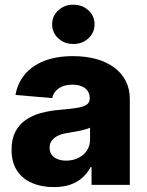

<svg xmlns="http://www.w3.org/2000/svg" viewBox="-20 -781 621 811"><path d="M207.5 9.3Q155.3 9.3 115 -8.1Q74.7 -25.4 51.8 -60.5Q28.8 -95.7 28.8 -148.9Q28.8 -193.8 44.7 -224.4Q60.5 -254.9 88.4 -274.2Q116.2 -293.5 152.8 -303.5Q189.5 -313.5 231 -316.9Q277.3 -320.8 305.4 -325.4Q333.5 -330.1 346.2 -339.1Q358.9 -348.1 358.9 -364.3V-366.7Q358.9 -384.3 350.1 -397Q341.3 -409.7 325 -416.5Q308.6 -423.3 285.6 -423.3Q262.2 -423.3 244.4 -416.3Q226.6 -409.2 215.3 -396.5Q204.1 -383.8 200.7 -366.7L45.4 -379.9Q54.2 -429.7 84.7 -466.6Q115.2 -503.4 166.7 -523.7Q218.3 -543.9 288.6 -543.9Q341.3 -543.9 385.3 -532Q429.2 -520 461.2 -496.8Q493.2 -473.6 510.7 -439.9Q528.3 -406.2 528.3 -362.8V0H366.7V-75.2H362.8Q348.1 -47.4 325.9 -28.6Q303.7 -9.8 274.4 -0.2Q245.1 9.3 207.5 9.3ZM259.3 -102.5Q287.6 -102.5 310.5 -113.8Q333.5 -125 346.9 -145Q360.4 -165 360.4 -191.4V-241.7Q353.5 -238.3 343 -235.1Q332.5 -231.9 319.8 -229.2Q307.1 -226.6 293.9 -224.4Q280.8 -222.2 267.6 -219.7Q243.2 -216.3 225.8 -208.3Q208.5 -200.2 199 -187.5Q189.5 -174.8 189.5 -156.7Q189.5 -139.2 198.5 -127.2Q207.5 -115.2 223.1 -108.9Q238.8 -102.5 259.3 -102.5ZM290 -595.2Q252 -595.2 226.1 -619.1Q200.2 -643.1 200.2 -678.2Q200.2 -713.4 226.1 -737.3Q252 -761.2 289.6 -761.2Q327.6 -761.2 353.5 -737.3Q379.4 -713.4 379.4 -678.2Q379.4 -643.1 353.5 -619.1Q327.6 -595.2 290 -595.2Z"/></svg>

Font: Inter 20pt ExtraBold
Style: Regular
Weight: 800
Version: Version 4.001;git-66647c0bb